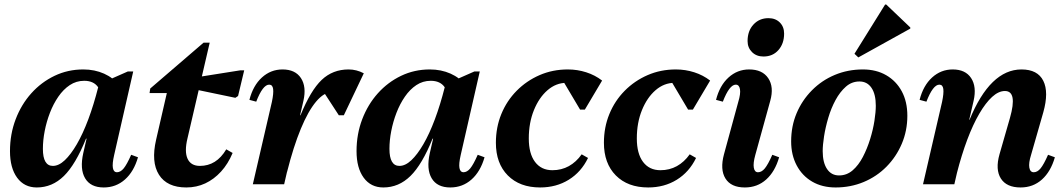

<svg xmlns="http://www.w3.org/2000/svg" viewBox="-20 -812 4689 846"><path d="M142 14Q87 14 55.5 -29Q24 -72 24 -146Q24 -221 49 -286.5Q74 -352 118 -401Q162 -450 220.5 -478Q279 -506 347 -506Q397 -506 438.5 -487.5Q480 -469 504 -436L432 -341Q432 -399 412.5 -427.5Q393 -456 351 -456Q316 -456 287.5 -437Q259 -418 237 -386Q215 -354 200 -315Q185 -276 177 -235Q169 -194 169 -156Q169 -81 213 -81Q239 -81 265.5 -106Q292 -131 318.5 -176.5Q345 -222 369 -286Q393 -350 413 -429L466 -409L445 -201H359Q313 -87 261.5 -36.5Q210 14 142 14ZM437 14Q379 14 355 -26.5Q331 -67 347 -138L420 -456H450L543 -497H567L483 -129Q474 -90 477.5 -71.5Q481 -53 495 -53Q511 -53 525 -70Q539 -87 558 -130L588 -119Q570 -56 530.5 -21Q491 14 437 14Z M801 14Q716 14 680.5 -42Q645 -98 668 -197L728 -458L758 -402H639L642 -422L877 -624H904L806 -202Q792 -144 806.5 -112.5Q821 -81 861 -81Q897 -81 926 -99Q955 -117 977 -154L1005 -138Q985 -90 954 -56Q923 -22 884.5 -4Q846 14 801 14ZM1017 -381 801 -426 811 -466 1038 -502H1056L1029 -389Z M1194 -55 1226 -304H1304Q1349 -414 1397.5 -460Q1446 -506 1516 -506Q1551 -506 1583 -489L1495 -304H1473L1391 -430H1443V-406Q1408 -406 1373 -364.5Q1338 -323 1305.5 -244.5Q1273 -166 1245 -55ZM1094 0 1178 -363Q1186 -401 1183.5 -420Q1181 -439 1166 -439Q1138 -439 1109 -364L1079 -372Q1095 -435 1134 -470.5Q1173 -506 1225 -506Q1281 -506 1306 -468Q1331 -430 1317 -368L1232 0Z M1669 14Q1614 14 1582.5 -29Q1551 -72 1551 -146Q1551 -221 1576 -286.5Q1601 -352 1645 -401Q1689 -450 1747.5 -478Q1806 -506 1874 -506Q1924 -506 1965.5 -487.5Q2007 -469 2031 -436L1959 -341Q1959 -399 1939.5 -427.5Q1920 -456 1878 -456Q1843 -456 1814.5 -437Q1786 -418 1764 -386Q1742 -354 1727 -315Q1712 -276 1704 -235Q1696 -194 1696 -156Q1696 -81 1740 -81Q1766 -81 1792.5 -106Q1819 -131 1845.5 -176.5Q1872 -222 1896 -286Q1920 -350 1940 -429L1993 -409L1972 -201H1886Q1840 -87 1788.5 -36.5Q1737 14 1669 14ZM1964 14Q1906 14 1882 -26.5Q1858 -67 1874 -138L1947 -456H1977L2070 -497H2094L2010 -129Q2001 -90 2004.5 -71.5Q2008 -53 2022 -53Q2038 -53 2052 -70Q2066 -87 2085 -130L2115 -119Q2097 -56 2057.5 -21Q2018 14 1964 14Z M2360 14Q2270 14 2217.5 -39Q2165 -92 2165 -183Q2165 -251 2189 -309.5Q2213 -368 2256.5 -412Q2300 -456 2357.5 -481Q2415 -506 2482 -506Q2524 -506 2563 -493.5Q2602 -481 2633 -457L2557 -329H2536L2450 -474H2561V-406Q2554 -419 2538.5 -428Q2523 -437 2506 -442Q2489 -447 2476 -447Q2430 -447 2392.5 -414.5Q2355 -382 2332.5 -326.5Q2310 -271 2310 -202Q2310 -135 2337.5 -98.5Q2365 -62 2414 -62Q2454 -62 2486.5 -80Q2519 -98 2543 -132L2571 -116Q2541 -54 2486 -20Q2431 14 2360 14Z M2836 14Q2746 14 2693.5 -39Q2641 -92 2641 -183Q2641 -251 2665 -309.5Q2689 -368 2732.5 -412Q2776 -456 2833.5 -481Q2891 -506 2958 -506Q3000 -506 3039 -493.5Q3078 -481 3109 -457L3033 -329H3012L2926 -474H3037V-406Q3030 -419 3014.5 -428Q2999 -437 2982 -442Q2965 -447 2952 -447Q2906 -447 2868.5 -414.5Q2831 -382 2808.5 -326.5Q2786 -271 2786 -202Q2786 -135 2813.5 -98.5Q2841 -62 2890 -62Q2930 -62 2962.5 -80Q2995 -98 3019 -132L3047 -116Q3017 -54 2962 -20Q2907 14 2836 14Z M3262 14Q3201 14 3176.5 -25.5Q3152 -65 3170 -132L3233 -363Q3244 -399 3240.5 -419Q3237 -439 3222 -439Q3194 -439 3165 -364L3135 -372Q3151 -435 3190 -470.5Q3229 -506 3281 -506Q3339 -506 3365 -467.5Q3391 -429 3374 -368L3308 -129Q3298 -93 3301.5 -73Q3305 -53 3320 -53Q3336 -53 3350 -70Q3364 -87 3383 -130L3413 -119Q3395 -56 3356 -21Q3317 14 3262 14ZM3344 -563Q3313 -563 3293.5 -582.5Q3274 -602 3274 -631Q3274 -676 3300 -704Q3326 -732 3366 -732Q3397 -732 3416 -713Q3435 -694 3435 -664Q3435 -620 3410 -591.5Q3385 -563 3344 -563Z M3662 14Q3603 14 3559 -11.5Q3515 -37 3490.5 -83Q3466 -129 3466 -189Q3466 -256 3490 -313Q3514 -370 3557.5 -414Q3601 -458 3658.5 -482Q3716 -506 3782 -506Q3841 -506 3885 -480.5Q3929 -455 3953.5 -409.5Q3978 -364 3978 -302Q3978 -236 3953.5 -178.5Q3929 -121 3886 -77.5Q3843 -34 3785.5 -10Q3728 14 3662 14ZM3677 -39Q3711 -39 3737 -61.5Q3763 -84 3782 -120.5Q3801 -157 3814 -199Q3827 -241 3833 -280Q3839 -319 3839 -346Q3839 -397 3820 -425Q3801 -453 3767 -453Q3733 -453 3707 -430Q3681 -407 3661.5 -371Q3642 -335 3629.5 -292.5Q3617 -250 3611 -211.5Q3605 -173 3605 -146Q3605 -96 3624 -67.5Q3643 -39 3677 -39ZM3762 -559 3745 -575 3880 -792H3885L3991 -691V-686Z M4477 14Q4415 14 4390 -25.5Q4365 -65 4384 -132L4430 -292Q4464 -411 4408 -411Q4380 -411 4351.5 -385Q4323 -359 4295 -311Q4267 -263 4242 -196.5Q4217 -130 4196 -48H4145L4174 -284H4252Q4343 -506 4481 -506Q4552 -506 4577 -456Q4602 -406 4577 -317L4523 -129Q4512 -94 4515.5 -73.5Q4519 -53 4535 -53Q4551 -53 4565 -70Q4579 -87 4598 -130L4628 -119Q4610 -56 4571 -21Q4532 14 4477 14ZM4047 0 4131 -363Q4139 -401 4136.5 -420Q4134 -439 4119 -439Q4091 -439 4062 -364L4032 -372Q4048 -435 4087 -470.5Q4126 -506 4178 -506Q4234 -506 4259 -468Q4284 -430 4270 -368L4185 0Z"/></svg>

Font: Platypi Light SemiBold
Style: Italic
Weight: 600
Italic angle: -13°
Version: Version 1.200